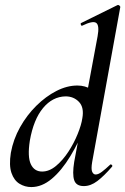

<svg xmlns="http://www.w3.org/2000/svg" viewBox="-20 -746 508 779"><path d="M107 13Q81 13 59 -0.5Q37 -14 26.5 -44.5Q16 -75 24 -126Q34 -181 61.5 -230Q89 -279 127.5 -317Q166 -355 209 -377Q252 -399 294 -399Q326 -399 351 -383Q376 -367 378 -332L331 -246Q301 -171 265.5 -112.5Q230 -54 190 -20.5Q150 13 107 13ZM151 -50Q180 -50 207.5 -73Q235 -96 257.5 -130.5Q280 -165 295 -202Q310 -239 314 -266Q322 -310 300.5 -332.5Q279 -355 246 -355Q193 -354 154.5 -307.5Q116 -261 101 -175Q91 -110 105 -80Q119 -50 151 -50ZM320 9Q289 9 281 -15Q273 -39 281 -89L376 -599Q384 -643 370.5 -653Q357 -663 314 -642Q310 -640 308 -646Q306 -652 310 -653L456 -725Q461 -727 465 -723Q469 -719 468 -717L354 -89Q349 -60 354 -49Q359 -38 368 -38Q379 -38 393.5 -49Q408 -60 426 -77Q429 -81 433.5 -77Q438 -73 434 -69Q402 -32 375 -11.5Q348 9 320 9Z"/></svg>

Font: Cormorant Garamond Light SemiBold
Style: Italic
Weight: 600
Italic angle: -10°
Version: Version 4.001